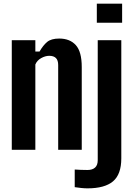

<svg xmlns="http://www.w3.org/2000/svg" viewBox="-20 -820 728 1051"><path d="M44.5 0V-600H173.5V-538H196.5Q216 -572 238.2 -590.5Q260.5 -609 304 -609Q362.5 -609 395 -573Q427.5 -537 427.5 -453V0H298.5V-463.5Q298.5 -490 286.2 -502.2Q274 -514.5 249.5 -514.5Q228 -514.5 205.2 -501.8Q182.5 -489 173.5 -467V0ZM510 -695.5V-800H648.5V-695.5ZM459 211Q443 211 424.2 209Q405.5 207 389 204.5V108Q402 109 423 109.8Q444 110.5 458.5 110.5Q486 110.5 500.5 97.2Q515 84 515 57V-600H644V47Q644 134.5 598.5 172.8Q553 211 459 211Z"/></svg>

Font: Big Shoulders Display Thin ExtraBold
Style: Regular
Weight: 800
Version: Version 2.002